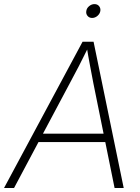

<svg xmlns="http://www.w3.org/2000/svg" viewBox="-45 -935 698 955"><path d="M-24.9 0 365.7 -727.5H420.4L570.3 0H524.9L419.4 -521Q412.1 -560.1 403.3 -605.7Q394.5 -651.4 385.3 -708H398.4Q370.6 -651.9 347.4 -606.4Q324.2 -561 302.2 -521L24.9 0ZM129.9 -228.5 136.7 -270H498L491.2 -228.5ZM413.1 -845.7Q398.9 -845.7 390.4 -856Q381.8 -866.2 384.3 -880.4Q386.2 -894.5 398.4 -904.5Q410.6 -914.6 424.8 -914.6Q439.5 -914.6 447.8 -904.5Q456.1 -894.5 454.1 -880.4Q451.7 -866.2 439.7 -856Q427.7 -845.7 413.1 -845.7Z"/></svg>

Font: Inter 24pt ExtraLight
Style: Italic
Weight: 250
Italic angle: -9.3988°
Version: Version 4.001;git-66647c0bb